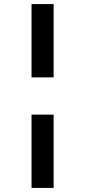

<svg xmlns="http://www.w3.org/2000/svg" viewBox="-20 -780 416 938"><path d="M242 -402V-760H134V-402ZM242 138V-220H134V138Z"/></svg>

Font: IBM Plex Devanagari Medium
Style: Regular
Weight: 600
Designer: Mike Abbink, Paul van der Laan, Pieter van Rosmalen, Erin McLaughlin
Foundry: Bold Monday
Version: Version 1.0